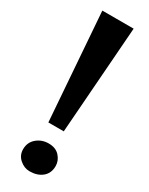

<svg xmlns="http://www.w3.org/2000/svg" viewBox="-232 -932 763 982"><g transform="rotate(30 150.0 -441.0)"><path d="M239 -890 192 -256.5H101L54 -890ZM57.5 -74Q57.5 -114.5 87 -139.5Q116.5 -164.5 157 -164.5Q199 -164.5 222 -139Q245 -113.5 245 -81.5Q245 -39 216.2 -15.5Q187.5 8 142 8Q110.5 8 84 -15Q57.5 -38 57.5 -74Z"/></g></svg>

Font: Merriweather 24pt Black
Style: Regular
Weight: 900
Designer: Eben Sorkin
Foundry: Eben Sorkin
Version: Version 2.100